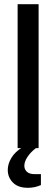

<svg xmlns="http://www.w3.org/2000/svg" viewBox="-20 -706 268 915"><path d="M64 0V-686H164V0ZM113 189Q66 189 41.5 164Q17 139 17 104Q17 75 34.5 46Q52 17 87 -4H149L151 0Q125 20 110.5 42.5Q96 65 96 84Q96 101 108 112.5Q120 124 147 124H175V176Q159 183 144 186Q129 189 113 189Z"/></svg>

Font: Archivo Narrow Medium
Style: Regular
Weight: 500
Designer: Hector Gatti
Foundry: Omnibus-Type
Version: Version 3.002